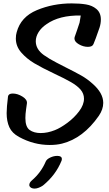

<svg xmlns="http://www.w3.org/2000/svg" viewBox="-20 -870 640 1127"><path d="M316 45Q343 45 343 63Q343 70 341 74Q307 158 232 219Q222 226 208.5 231.5Q195 237 183 237Q172 237 164 233Q152 226 152 216Q152 202 167 189Q221 143 249 77Q255 64 275.5 54.5Q296 45 316 45ZM586 -266Q586 -228 560 -190Q468 -58 344 -27Q312 -19 272 -19Q178 -19 92 -66Q51 -88 35 -123Q19 -158 19 -206Q19 -240 27 -304Q30 -321 55 -321Q83 -321 112 -303Q141 -285 138 -263Q137 -255 133 -227.5Q129 -200 129 -177Q129 -125 154 -107Q179 -89 219 -89Q259 -89 302 -106Q335 -119 375.5 -149Q416 -179 444.5 -217Q473 -255 473 -291Q473 -320 453 -344Q433 -367 396.5 -388Q360 -409 300 -437Q226 -472 181.5 -498.5Q137 -525 105 -561.5Q73 -598 73 -644Q73 -665 78 -681Q102 -771 196.5 -810.5Q291 -850 401 -850Q449 -850 485 -844Q521 -838 545 -818Q572 -796 572 -756Q572 -732 564.5 -708.5Q557 -685 542 -645Q531 -618 529 -612Q523 -595 496 -595Q469 -595 443 -610Q417 -625 417 -644Q417 -649 418 -652L433 -695Q443 -723 447 -737L454 -779Q328 -781 253 -728Q223 -708 206.5 -681.5Q190 -655 190 -628Q190 -581 237 -547Q271 -523 312.5 -502Q354 -481 363 -476Q421 -447 456.5 -427Q492 -407 523 -379Q586 -324 586 -266Z"/></svg>

Font: Sedgwick Ave
Style: Regular
Weight: 400
Designer: Kevin Burke, Pedro Vergani
Foundry: Google, Inc.
Version: Version 1.000